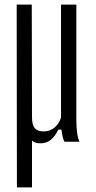

<svg xmlns="http://www.w3.org/2000/svg" viewBox="-20 -620 421 840"><path d="M54 200 53 -600H119L120 -107Q120 -74 132 -59.5Q144 -45 171 -45Q197 -45 217.5 -61Q238 -77 247 -106V-600H314V-96Q314 -28 328 0H262Q253 -16 249 -53H235Q222 -25 203 -9Q184 7 157 7Q132 7 120 -5V200Z"/></svg>

Font: Big Shoulders Display
Style: Regular
Weight: 400
Designer: Patric King
Foundry: XO Type Co
Version: Version 1.000; ttfautohint (v1.8.2)